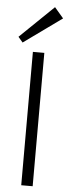

<svg xmlns="http://www.w3.org/2000/svg" viewBox="-62 -973 365 1004"><g transform="rotate(5 120.0 -471.5)"><path d="M150 -700V0H90V-700ZM232 -888 32 -744 8 -772 185 -943Z"/></g></svg>

Font: Pathway Extreme 8pt Thin
Style: Regular
Weight: 100
Designer: Eduardo Rodriguez Tunni
Foundry: Eduardo Rodriguez Tunni
Version: Version 1.000